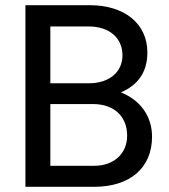

<svg xmlns="http://www.w3.org/2000/svg" viewBox="-20 -720 651 740"><path d="M446 -364C509 -391 548 -439 548 -518C548 -628 461 -700 326 -700H78V0H343C481 0 566 -73 566 -193C566 -272 521 -334 446 -364ZM174 -618H322C401 -618 452 -574 452 -507C452 -442 401 -399 322 -399H174ZM343 -81H174V-319H338C418 -319 470 -273 470 -197C470 -128 419 -81 343 -81Z"/></svg>

Font: Arthouse Owned Medium
Style: Regular
Weight: 500
Designer: Jeremy Tribby
Foundry: Tribby Type
Version: Version 1.000;PS 001.000;hotconv 1.0.88;makeotf.lib2.5.64775